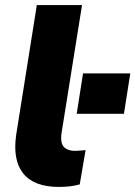

<svg xmlns="http://www.w3.org/2000/svg" viewBox="-20 -725 533 756"><path d="M212 11Q114 11 71.5 -42Q29 -95 44 -196L125 -705H303L222 -199Q219 -176 223.5 -161Q228 -146 241.5 -138.5Q255 -131 276 -131Q286 -131 296.5 -132Q307 -133 317 -134L294 1Q277 6 256.5 8.5Q236 11 212 11ZM282 -277 307 -436H493L468 -277Z"/></svg>

Font: Nunito Sans 12pt Black
Style: Italic
Weight: 900
Italic angle: -9°
Designer: Vernon Adams
Foundry: Vernon Adams
Version: Version 3.101;gftools[0.9.27]